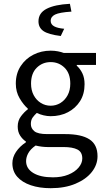

<svg xmlns="http://www.w3.org/2000/svg" viewBox="-20 -764 544 1008"><path d="M246 224Q187 224 141.5 208.5Q96 193 70.5 164Q45 135 45 93Q45 62 64 33.5Q83 5 116 -17V-21Q98 -33 85.5 -52.5Q73 -72 73 -100Q73 -131 90.5 -154Q108 -177 126 -190V-194Q103 -214 83 -248Q63 -282 63 -325Q63 -378 88.5 -417Q114 -456 155.5 -477Q197 -498 246 -498Q266 -498 284 -494.5Q302 -491 315 -486H484V-423H383V-419Q401 -403 412.5 -379Q424 -355 424 -322Q424 -270 400 -232.5Q376 -195 336 -174.5Q296 -154 246 -154Q228 -154 209 -158.5Q190 -163 173 -171Q161 -160 151.5 -147Q142 -134 142 -113Q142 -90 160.5 -75Q179 -60 228 -60H322Q407 -60 449.5 -32.5Q492 -5 492 56Q492 101 462 139Q432 177 376.5 200.5Q321 224 246 224ZM246 -209Q274 -209 297.5 -223.5Q321 -238 335 -264Q349 -290 349 -325Q349 -379 319 -408.5Q289 -438 246 -438Q203 -438 173 -408.5Q143 -379 143 -325Q143 -290 157 -264Q171 -238 194.5 -223.5Q218 -209 246 -209ZM258 167Q304 167 338.5 153Q373 139 392.5 116Q412 93 412 68Q412 34 386.5 21Q361 8 314 8H230Q216 8 199.5 6Q183 4 167 0Q140 19 128.5 40Q117 61 117 82Q117 121 154.5 144Q192 167 258 167ZM299 -575Q234 -583 208 -601Q182 -619 182 -652Q182 -696 225 -718Q268 -740 347 -744L355 -703Q292 -699 269 -687.5Q246 -676 246 -655Q246 -636 264 -626Q282 -616 317 -613Z"/></svg>

Font: Source Sans 3
Style: Regular
Weight: 400
Designer: Paul D. Hunt
Foundry: Adobe
Version: Version 3.046;hotconv 1.0.118;makeotfexe 2.5.65603